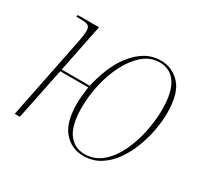

<svg xmlns="http://www.w3.org/2000/svg" viewBox="-120 -708 927 879"><g transform="rotate(30 343.0 -268.0)"><path d="M409 10Q345 10 304.5 -37Q264 -84 264 -183Q264 -204 266.5 -228Q269 -252 272 -273H124L68 0H41L130 -442Q133 -458 134.5 -470.5Q136 -483 136 -492Q136 -514 124.5 -520Q113 -526 84 -526H63L65 -536H177L126 -283H274Q285 -332 304 -379Q323 -426 351.5 -463.5Q380 -501 417 -523.5Q454 -546 500 -546Q561 -546 602.5 -500.5Q644 -455 644 -351Q644 -309 635 -260Q626 -211 607.5 -163Q589 -115 561 -76Q533 -37 495 -13.5Q457 10 409 10ZM409 0Q461 0 500 -33Q539 -66 564.5 -119Q590 -172 603 -233.5Q616 -295 616 -353Q616 -446 585.5 -491Q555 -536 500 -536Q451 -536 412.5 -503Q374 -470 347 -417Q320 -364 306 -301.5Q292 -239 292 -181Q292 -86 323.5 -43Q355 0 409 0Z"/></g></svg>

Font: Noto Serif Display SemiCondensed Thin
Style: Italic
Weight: 100
Width: 4
Italic angle: -12°
Designer: Monotype Design Team
Foundry: Monotype Imaging Inc.
Version: Version 2.009